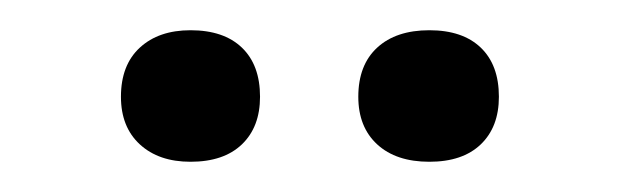

<svg xmlns="http://www.w3.org/2000/svg" viewBox="-20 -576 410 127"><path d="M60 -512Q60 -533 72.5 -544.5Q85 -556 106 -556Q128 -556 140 -544.5Q152 -533 152 -512Q152 -492 140 -480.5Q128 -469 106 -469Q85 -469 72.5 -480.5Q60 -492 60 -512ZM217 -512Q217 -533 229.5 -544.5Q242 -556 264 -556Q286 -556 298 -544.5Q310 -533 310 -512Q310 -492 298 -480.5Q286 -469 264 -469Q242 -469 229.5 -480.5Q217 -492 217 -512Z"/></svg>

Font: Athiti Medium
Style: Regular
Weight: 500
Designer: CadsonDemak Team
Foundry: CadsonDemak
Version: Version 1.033